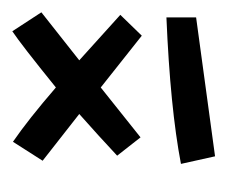

<svg xmlns="http://www.w3.org/2000/svg" viewBox="-48 -400 361 304"><g transform="rotate(-90 132.0 -248.5)"><path d="M66 -206 37 -243Q68 -272 103 -303L29 -361L59 -408Q94 -384 145 -340Q213 -395 234 -409L264 -363L188 -303L260 -238L227 -204L145 -269ZM256 -165V-118L36 -88L24 -142Q113 -159 256 -165Z"/></g></svg>

Font: Marck Script
Style: Regular
Weight: 400
Designer: Denis Masharov, Marck Fogel
Foundry: Denis Masharov
Version: Version 1.002